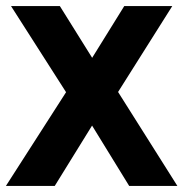

<svg xmlns="http://www.w3.org/2000/svg" viewBox="-32 -615 607 635"><path d="M395.3 0 272.5 -199.7 186.5 -310.1 4.4 -595H165.9L272.8 -423.8L358.5 -310.8L554.7 0ZM-12.5 0 186.5 -310.1 272.8 -423.8 379 -595H537.8L358.5 -310.8L272.5 -199.7L149 0Z"/></svg>

Font: Encode Sans SC Condensed Thin
Style: Regular
Weight: 100
Width: 3
Designer: Multiple Designers
Foundry: Impallari Type
Version: Version 3.002